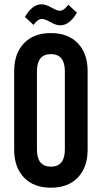

<svg xmlns="http://www.w3.org/2000/svg" viewBox="-20 -864 474 894"><path d="M174 -844Q193 -844 221 -828Q246 -814 258 -814Q278 -814 298 -842L338 -805Q304 -746 260 -746Q241 -746 213 -762Q188 -776 176 -776Q156 -776 136 -748L96 -785Q130 -844 174 -844ZM388 -533V-167Q388 -85 342.5 -37.5Q297 10 217 10Q137 10 91.5 -37.5Q46 -85 46 -167V-533Q46 -615 91.5 -662.5Q137 -710 217 -710Q297 -710 342.5 -662.5Q388 -615 388 -533ZM152 -532V-168Q152 -88 217 -88Q282 -88 282 -168V-532Q282 -612 217 -612Q152 -612 152 -532Z"/></svg>

Font: Bebas Kai
Style: Regular
Weight: 400
Designer: Ryoichi Tsunekawa
Foundry: Dharma Type
Version: Version 1.001;PS 001.001;hotconv 1.0.70;makeotf.lib2.5.58329